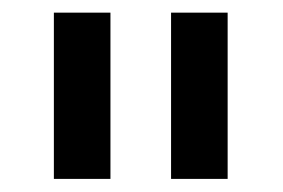

<svg xmlns="http://www.w3.org/2000/svg" viewBox="-20 -747 440 299"><path d="M152 -468.4H63.9V-727.3H152ZM334.5 -468.4H246.4V-727.3H334.5Z"/></svg>

Font: Linik Sans Medium
Style: Regular
Weight: 500
Designer: Rasmus Andersson (font), Cristiano Sobral (main changes)
Foundry: rsms
Version: Version 3.018;June 1, 2022;FontCreator 14.0.0.2814 64-bit; t